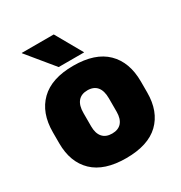

<svg xmlns="http://www.w3.org/2000/svg" viewBox="-166 -807 888 941"><g transform="rotate(-30 278.0 -336.5)"><path d="M278 15Q154.5 15 91.8 -45.2Q29 -105.5 29 -212.5V-275Q29 -384.5 92 -446Q155 -507.5 278 -507.5Q401.5 -507.5 464.2 -446Q527 -384.5 527 -275V-212.5Q527 -105.5 464.5 -45.2Q402 15 278 15ZM278 -124Q313.5 -124 331.8 -145.2Q350 -166.5 350 -206V-282Q350 -324.5 331.8 -346.5Q313.5 -368.5 278 -368.5Q243 -368.5 224.5 -346.5Q206 -324.5 206 -282V-206Q206 -166.5 224.5 -145.2Q243 -124 278 -124ZM357 -539 272.5 -688H91.5V-686L213.5 -537.5H357Z"/></g></svg>

Font: Anek Kannada ExtraBold
Style: Regular
Weight: 800
Version: Version 1.003